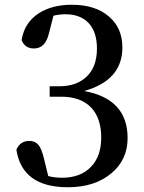

<svg xmlns="http://www.w3.org/2000/svg" viewBox="-20 -773 604 808"><path d="M186 -633Q171 -569 123 -569Q85 -569 71 -604Q82 -677 143 -717Q199 -753 282 -753Q382 -753 439 -703Q495 -655 495 -573Q495 -435 334 -390Q517 -357 517 -192Q517 -101 449 -44Q379 15 266 15Q73 15 49 -143Q65 -180 103 -180Q128 -180 142 -163Q155 -147 165 -106L183 -32Q211 -25 241 -25Q319 -25 363 -71Q406 -116 406 -194Q406 -275 364 -320Q320 -366 238 -366H189V-410H230Q303 -410 345 -451Q388 -492 388 -569Q388 -638 353 -676Q318 -713 255 -713Q232 -713 205 -707Z"/></svg>

Font: `n[OS CN SemiBold
Style: <[WOS[P|ûg*[NI>           
Weight: 600
Designer: Ryoko NISHIZUKA ¬âXZm¬º[P (kana & ideographs); Frank Grie√ühammer (Latin, Greek & Cyrillic); Wenlong ZHANG _ e¬á¬ü¬ô (b
Foundry: Adobe Systems Incorporated
Version: Version 1.00 April 7, 2017, initial release